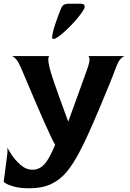

<svg xmlns="http://www.w3.org/2000/svg" viewBox="-50 -770 702 1034"><path d="M432 -450Q432 -461 429 -464.5Q426 -468 423 -468H622Q622 -469 614 -465Q606 -461 595.5 -448Q585 -435 575 -408Q554 -349 487 -190Q420 -31 382 41Q346 111 309.5 155Q273 199 224.5 221.5Q176 244 110 244Q61 244 30 236Q-1 228 -15.5 219.5Q-30 211 -30 209L-10 54V24Q-10 28 10 59.5Q30 91 60 117.5Q90 144 126 144Q155 144 178 125Q201 106 222 64Q233 42 239.5 27.5Q246 13 247 9Q224 -22 63 -405Q51 -433 40 -447Q29 -461 20.5 -465Q12 -469 12 -468H217Q216 -468 214.5 -467Q213 -466 211.5 -461.5Q210 -457 210 -449Q210 -434 217 -405Q228 -361 266 -256Q304 -151 317 -116H318Q331 -153 364.5 -244.5Q398 -336 423 -407Q432 -434 432 -450ZM406 -735Q406 -725 396 -710Q365 -664 311 -612Q257 -560 236 -560Q231 -560 231 -570Q231 -589 246 -635Q261 -681 277 -720Q284 -738 293.5 -744Q303 -750 323 -750H384Q406 -750 406 -735Z"/></svg>

Font: Red Rose Bold
Style: Regular
Weight: 700
Designer: jaikishan Patel
Version: Version 1.000